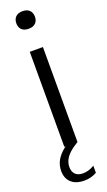

<svg xmlns="http://www.w3.org/2000/svg" viewBox="-185 -792 573 1031"><g transform="rotate(-20 101.0 -276.5)"><path d="M63.5 0V-542.6H138.7V0ZM101.1 -660.7Q75.5 -660.7 61.7 -674.1Q48 -687.6 48 -710.5Q48 -733.9 61.7 -747.5Q75.5 -761 101.1 -761Q126.8 -761 140.5 -747.5Q154.3 -733.9 154.3 -710.5Q154.3 -687.6 140.5 -674.1Q126.8 -660.7 101.1 -660.7ZM104.2 207.7Q55.6 207.7 29.4 183.5Q3.1 159.2 3.1 116.8Q3.1 89.6 14.1 65.3Q25.2 41 49.5 18Q73.8 -5 113.9 -28.2L138.7 0Q106.2 19.5 87.1 37.9Q68.1 56.2 59.9 74.6Q51.7 93 51.7 112.5Q51.7 139.4 66.9 154Q82 168.6 110.2 168.6Q126.6 168.6 143 163.5Q159.3 158.4 175.1 148.9V189Q160.7 197.6 142.5 202.7Q124.4 207.7 104.2 207.7Z"/></g></svg>

Font: Encode Sans Condensed Thin
Style: Regular
Weight: 100
Width: 3
Designer: Multiple Designers
Foundry: Impallari Type
Version: Version 3.002